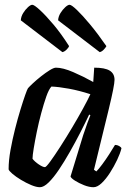

<svg xmlns="http://www.w3.org/2000/svg" viewBox="-20 -783 545 803"><path d="M147 0Q132 0 110.5 -9Q89 -18 67.5 -31Q46 -44 31.5 -56.5Q17 -69 16 -75Q16 -112 24 -156Q32 -200 43 -243.5Q54 -287 65.5 -324.5Q77 -362 85.5 -386Q94 -410 97 -414Q103 -421 118 -435Q133 -449 152 -464Q171 -479 188 -489.5Q205 -500 214 -500Q243 -500 286 -481.5Q329 -463 370 -440L374 -500Q419 -500 439 -487.5Q459 -475 459 -449Q459 -426 435 -327Q411 -228 373 -73L383 -66Q393 -76 407.5 -95.5Q422 -115 436.5 -137.5Q451 -160 461 -177Q470 -177 478 -172.5Q486 -168 488 -163Q483 -142 470 -114.5Q457 -87 440 -60.5Q423 -34 405 -17Q387 0 371 0Q353 0 331.5 -8.5Q310 -17 293.5 -27.5Q277 -38 275 -45L328 -218Q337 -245 345.5 -268.5Q354 -292 358 -301L353 -304Q337 -270 316 -229Q295 -188 272 -147.5Q249 -107 226.5 -73.5Q204 -40 183.5 -20Q163 0 147 0ZM168 -84Q173 -84 190.5 -108Q208 -132 232.5 -170Q257 -208 282 -250Q307 -292 327.5 -329.5Q348 -367 358 -389Q312 -404 268.5 -412Q225 -420 195 -421Q184 -409 173.5 -379Q163 -349 152.5 -310Q142 -271 134 -232Q126 -193 121 -162.5Q116 -132 116 -119Q125 -107 142 -95.5Q159 -84 168 -84ZM397 -565 223 -698Q224 -714 233 -728.5Q242 -743 253 -753Q264 -763 271 -763Q279 -763 302 -741Q325 -719 357 -680.5Q389 -642 425 -590Q422 -584 414 -575.5Q406 -567 397 -565ZM241 -565 67 -698Q68 -714 77 -728.5Q86 -743 97 -753Q108 -763 115 -763Q123 -763 147 -741Q171 -719 203.5 -680.5Q236 -642 269 -590Q267 -584 258.5 -575.5Q250 -567 241 -565Z"/></svg>

Font: Texturina 72pt 72pt SemiBold
Style: Italic
Weight: 600
Italic angle: -11°
Designer: Guillermo Torres Carreño
Foundry: Omnibus-Type
Version: Version 1.002; ttfautohint (v1.8.3)